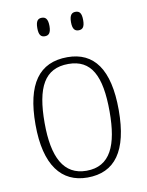

<svg xmlns="http://www.w3.org/2000/svg" viewBox="-84 -800 666 870"><g transform="rotate(-10 248.5 -364.5)"><path d="M324 -654C342 -654 352 -664 352 -696C352 -729 342 -739 324 -739C307 -739 296 -729 296 -696C296 -664 307 -654 324 -654ZM169 -654C186 -654 197 -664 197 -696C197 -729 186 -739 169 -739C151 -739 141 -729 141 -696C141 -664 151 -654 169 -654ZM248 10C374 10 440 -78 440 -267C440 -455 374 -543 252 -543C122 -543 57 -454 57 -267C57 -79 129 10 248 10ZM249 -21C144 -21 99 -109 99 -267C99 -430 141 -512 251 -512C356 -512 398 -433 398 -267C398 -113 359 -21 249 -21Z"/></g></svg>

Font: Noto Serif Sinhala SemiCondensed ExtraLight
Style: Regular
Weight: 200
Width: 4
Designer: Jelle Bosma - Monotype Design Team
Foundry: Monotype Imaging Inc.
Version: Version 2.007